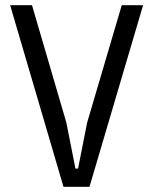

<svg xmlns="http://www.w3.org/2000/svg" viewBox="-20 -718 589 738"><path d="M324 0H224L19 -698H103L235 -247L270 -70H280L315 -247L448 -698H530Z"/></svg>

Font: IBM Plex Sans Condensed
Style: Regular
Weight: 400
Width: 3
Designer: Mike Abbink, Paul van der Laan, Pieter van Rosmalen
Foundry: Bold Monday
Version: Version 3.201